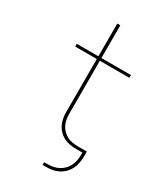

<svg xmlns="http://www.w3.org/2000/svg" viewBox="-221 -826 942 1092"><g transform="rotate(30 250.0 -280.5)"><path d="M248 174V156H268Q287 156 306 152.5Q325 149 341.5 140.5Q358 132 371.5 118.5Q385 105 393.5 88Q402 71 405.5 52.5Q409 34 409 15V0H369Q348 0 327.5 -3.5Q307 -7 288.5 -16Q270 -25 255 -40Q240 -55 230.5 -74Q221 -93 217.5 -113.5Q214 -134 214 -155V-502H72V-520H214V-735H234V-520H428V-502H234V-155Q234 -136 237 -118Q240 -100 248 -83.5Q256 -67 269 -54Q282 -41 298 -32.5Q314 -24 332.5 -21Q351 -18 369 -18H428V15Q428 36 424 57.5Q420 79 410.5 98Q401 117 386 132Q371 147 351.5 157Q332 167 311 170.5Q290 174 268 174Z"/></g></svg>

Font: Iosevka SS04 Thin
Style: Regular
Weight: 100
Monospace: yes
Designer: Belleve Invis
Foundry: Belleve Invis
Version: Version 19.0.0; ttfautohint (v1.8.4)